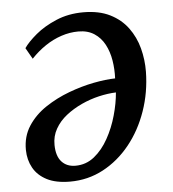

<svg xmlns="http://www.w3.org/2000/svg" viewBox="-46 -607 599 663"><g transform="rotate(-5 253.5 -275.0)"><path d="M57 -458.5Q71 -479 100.5 -503.8Q130 -528.5 172.5 -546.5Q215 -564.5 266.5 -564.5Q321 -564.5 359 -545.5Q397 -526.5 420.5 -494.5Q444 -462.5 454.5 -422.8Q465 -383 464.5 -341.5Q463.5 -270 441 -205.5Q418.5 -141 378.8 -91.8Q339 -42.5 286 -14.2Q233 14 171 14Q122 14 90.5 -2.2Q59 -18.5 43.8 -46Q28.5 -73.5 28 -108Q27.5 -155 50.8 -190.8Q74 -226.5 112.2 -252Q150.5 -277.5 194.8 -294Q239 -310.5 281.8 -318.8Q324.5 -327 356.5 -327.5Q358 -359 353 -389.8Q348 -420.5 334.8 -445.5Q321.5 -470.5 299 -485.2Q276.5 -500 244 -500Q214 -500 184.8 -490.2Q155.5 -480.5 128.8 -462.5Q102 -444.5 79 -420ZM194 -39Q231 -39 259.5 -62Q288 -85 308.2 -121.5Q328.5 -158 340.2 -199.8Q352 -241.5 355 -279Q327 -278 295.8 -270.8Q264.5 -263.5 234.8 -249.8Q205 -236 180.5 -216.8Q156 -197.5 141.8 -172.2Q127.5 -147 128 -116.5Q128.5 -78 146.2 -58.5Q164 -39 194 -39Z"/></g></svg>

Font: Merriweather 20pt
Style: Italic
Weight: 400
Italic angle: -7.8°
Version: Version 2.101